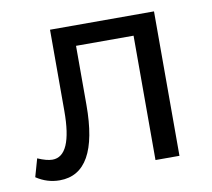

<svg xmlns="http://www.w3.org/2000/svg" viewBox="-62 -551 696 631"><g transform="rotate(-10 286.5 -235.5)"><path d="M89 11Q47 11 11 -13L28 -73Q58 -60 77 -60Q143 -60 143 -211V-482H490V0H410V-415H218V-218Q218 11 89 11Z"/></g></svg>

Font: Cantarell
Style: Regular
Weight: 400
Designer: Dave Crossland, Nikolaus Waxweiler, Florian Fecher, Jacques Le Bailly, Eben Sorkin, Alexei Vanyashin, Alexios Zavras, Em
Version: Version 0.303